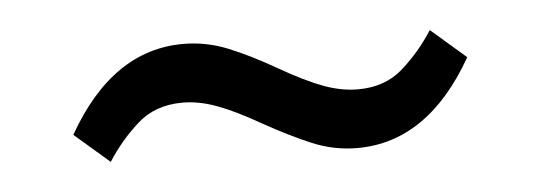

<svg xmlns="http://www.w3.org/2000/svg" viewBox="-28 -494 785 279"><g transform="rotate(-5 364.5 -354.5)"><path d="M484.4 -268.1Q450.7 -268.1 419.2 -281.2Q387.7 -294.4 350.1 -315.4Q312.5 -336.9 286.6 -346.4Q260.7 -356 236.8 -356Q196.8 -356 170.7 -332.5Q144.5 -309.1 125.5 -279.3L74.7 -323.2Q141.6 -440.9 245.1 -440.9Q278.8 -440.9 310.5 -428Q342.3 -415 379.4 -393.6Q417 -372.1 442.9 -362.5Q468.8 -353 492.7 -353Q532.7 -353 558.8 -376.5Q585 -399.9 604 -429.7L654.8 -385.7Q587.9 -268.1 484.4 -268.1Z"/></g></svg>

Font: Metrophobic
Style: Regular
Weight: 400
Designer: Vernon Adams
Foundry: Vernon Adams
Version: Version 3.200; ttfautohint (v1.8.4.7-5d5b);gftools[0.9.23]